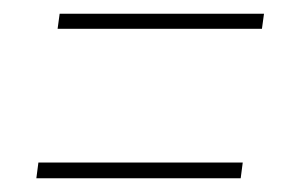

<svg xmlns="http://www.w3.org/2000/svg" viewBox="-20 -433 438 280"><path d="M64 -391 67 -413H365L362 -391ZM33 -173 36 -196H334L331 -173Z"/></svg>

Font: Alumni Sans SC Thin
Style: Italic
Weight: 100
Italic angle: -8°
Designer: Robert E. Leuschke
Foundry: Robert E. Leuschke
Version: Version 1.016